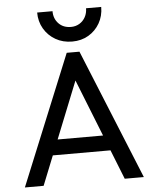

<svg xmlns="http://www.w3.org/2000/svg" viewBox="-60 -971 817 1021"><g transform="rotate(-5 348.0 -460.5)"><path d="M31 0 315 -694H383L666 0H564L331 -587H366L131 0ZM166 -157V-239H531V-157ZM519 -921Q519 -873 497 -834.5Q475 -796 437 -773.5Q399 -751 350 -751Q300 -751 261 -773.5Q222 -796 199.5 -834.5Q177 -873 177 -921H259Q259 -881 284 -855Q309 -829 350 -829Q375 -829 395 -841Q415 -853 426.5 -874Q438 -895 438 -921Z"/></g></svg>

Font: Outfit Thin
Style: Regular
Weight: 400
Version: Version 1.100;gftools[0.9.27]